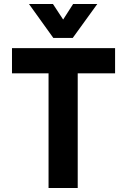

<svg xmlns="http://www.w3.org/2000/svg" viewBox="-20 -941 636 961"><path d="M223 0V-574H40V-700H556V-574H369V0ZM247 -751 125 -921H245L331 -790H262L346 -921H467L344 -751Z"/></svg>

Font: Inclusive Sans
Style: Bold
Weight: 700
Designer: Olivia King
Foundry: Olivia King
Version: Version 2.004